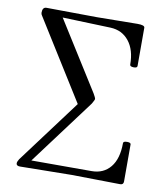

<svg xmlns="http://www.w3.org/2000/svg" viewBox="-77 -729 686 797"><g transform="rotate(10 266.0 -331.0)"><path d="M61 3Q45 3 45 -8Q45 -15 52 -26L252 -294L42 -630Q38 -635 38 -642Q38 -665 55 -665Q91 -665 162 -664Q233 -663 268 -663Q297 -663 354 -664Q411 -665 439 -665Q469 -665 469 -654V-493Q469 -484 453.5 -484.5Q438 -485 438 -493Q438 -555 409 -591.5Q380 -628 331 -630L128 -637L309 -349Q319 -332 319 -327Q319 -323 309 -306L103 -30H357Q407 -30 436 -65.5Q465 -101 465 -167Q465 -175 481 -175Q497 -175 497 -167V-11Q497 3 483 3Q449 3 381 1.5Q313 0 278 0Q241 0 168.5 1.5Q96 3 61 3Z"/></g></svg>

Font: Junicode Cond Light
Style: Regular
Weight: 300
Width: 3
Designer: Peter S. Baker
Version: Version 2.201